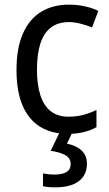

<svg xmlns="http://www.w3.org/2000/svg" viewBox="-20 -566 471 826"><path d="M271 10Q204 10 154.5 -19.5Q105 -49 78 -110Q51 -171 51 -265Q51 -360 79 -422.5Q107 -485 157.5 -515.5Q208 -546 276 -546Q313 -546 346.5 -538.5Q380 -531 403 -519L376 -448Q354 -457 327 -464Q300 -471 277 -471Q230 -471 199.5 -448Q169 -425 154 -379.5Q139 -334 139 -266Q139 -201 154 -155.5Q169 -110 199 -87Q229 -64 274 -64Q310 -64 339.5 -72Q369 -80 395 -93V-19Q370 -5 339.5 2.5Q309 10 271 10ZM354 138Q354 187 319 213.5Q284 240 217 240Q201 240 187 238.5Q173 237 165 235V180Q174 182 187.5 183.5Q201 185 214 185Q248 185 266 174Q284 163 284 140Q284 114 260 101Q236 88 198 83L238 0H293L268 52Q293 57 312.5 68Q332 79 343 96Q354 113 354 138Z"/></svg>

Font: Noto Sans Khmer SemiCondensed
Style: Regular
Weight: 400
Width: 4
Designer: Danh Hong and the Monotype Design Team
Foundry: Monotype Imaging Inc.
Version: Version 2.004